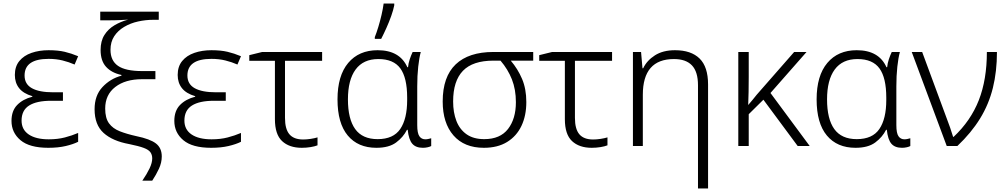

<svg xmlns="http://www.w3.org/2000/svg" viewBox="-20 -826 5697 1086"><path d="M336 -304V-256H269Q187 -256 144.5 -229Q102 -202 102 -144Q102 -93 142.5 -65.5Q183 -38 256 -38Q306 -38 346.5 -48.5Q387 -59 422 -74V-24Q394 -10 351.5 0Q309 10 253 10Q147 10 96 -33Q45 -76 45 -142Q45 -199 77 -232Q109 -265 163 -279V-282Q112 -297 88 -327.5Q64 -358 64 -402Q64 -450 89.5 -481Q115 -512 158.5 -527Q202 -542 255 -542Q308 -542 346 -533Q384 -524 422 -508L402 -461Q370 -475 334 -484Q298 -493 255 -493Q119 -493 119 -399Q119 -350 160.5 -327Q202 -304 280 -304Z M515 -208Q515 -286 559.5 -333.5Q604 -381 667 -398V-402Q611 -414 580 -448Q549 -482 549 -543Q549 -594 570.5 -628Q592 -662 627.5 -683Q663 -704 705 -715Q691 -714 661 -712.5Q631 -711 587 -711H547V-760H878V-714H848Q804 -714 761 -704.5Q718 -695 682.5 -674Q647 -653 626 -621Q605 -589 605 -544Q605 -483 647.5 -453.5Q690 -424 784 -424H859V-378H783Q689 -378 632 -334Q575 -290 575 -212Q575 -158 596.5 -128.5Q618 -99 657.5 -83.5Q697 -68 751 -56Q829 -40 862 -14.5Q895 11 895 59Q895 94 879 128.5Q863 163 841 196H785Q811 158 826 126.5Q841 95 841 70Q841 50 831 35.5Q821 21 793 10.5Q765 0 711 -11Q617 -28 566 -74Q515 -120 515 -208Z M1257 -304V-256H1190Q1108 -256 1065.5 -229Q1023 -202 1023 -144Q1023 -93 1063.5 -65.5Q1104 -38 1177 -38Q1227 -38 1267.5 -48.5Q1308 -59 1343 -74V-24Q1315 -10 1272.5 0Q1230 10 1174 10Q1068 10 1017 -33Q966 -76 966 -142Q966 -199 998 -232Q1030 -265 1084 -279V-282Q1033 -297 1009 -327.5Q985 -358 985 -402Q985 -450 1010.5 -481Q1036 -512 1079.5 -527Q1123 -542 1176 -542Q1229 -542 1267 -533Q1305 -524 1343 -508L1323 -461Q1291 -475 1255 -484Q1219 -493 1176 -493Q1040 -493 1040 -399Q1040 -350 1081.5 -327Q1123 -304 1201 -304Z M1802 -532V-482H1592V-159Q1592 -96 1617 -66.5Q1642 -37 1695 -37Q1715 -37 1737.5 -40.5Q1760 -44 1776 -49V-4Q1761 2 1737 6Q1713 10 1687 10Q1616 10 1575.5 -28Q1535 -66 1535 -152V-482H1390V-514L1463 -532Z M2109 10Q2005 10 1947 -59.5Q1889 -129 1889 -264Q1889 -398 1949.5 -470Q2010 -542 2116 -542Q2241 -542 2284 -446H2288Q2290 -468 2297.5 -490.5Q2305 -513 2314 -532H2360Q2351 -499 2345.5 -448.5Q2340 -398 2340 -337V-118Q2340 -73 2352 -55.5Q2364 -38 2386 -38Q2394 -38 2403 -40Q2412 -42 2419 -44V0Q2412 4 2399 7Q2386 10 2372 10Q2332 10 2312 -13Q2292 -36 2286 -92H2282Q2261 -50 2220.5 -20Q2180 10 2109 10ZM2116 -39Q2205 -39 2244 -96.5Q2283 -154 2283 -260V-274Q2283 -386 2244.5 -439Q2206 -492 2120 -492Q2035 -492 1991.5 -433Q1948 -374 1948 -264Q1948 -153 1989 -96Q2030 -39 2116 -39ZM2100 -606V-616Q2110 -641 2120 -674Q2130 -707 2138 -741.5Q2146 -776 2150 -806H2210V-796Q2205 -770 2193 -736Q2181 -702 2165.5 -667.5Q2150 -633 2136 -606Z M2957 -249Q2957 -172 2929.5 -114Q2902 -56 2848.5 -23Q2795 10 2717 10Q2606 10 2545 -60Q2484 -130 2484 -252Q2484 -392 2557.5 -462Q2631 -532 2771 -532H2996V-483H2869Q2909 -436 2933 -379.5Q2957 -323 2957 -249ZM2543 -252Q2543 -190 2561.5 -142Q2580 -94 2619 -66.5Q2658 -39 2719 -39Q2809 -39 2853.5 -96.5Q2898 -154 2898 -248Q2898 -320 2875.5 -377Q2853 -434 2811 -483H2771Q2654 -483 2598.5 -425.5Q2543 -368 2543 -252Z M3442 -532V-482H3232V-159Q3232 -96 3257 -66.5Q3282 -37 3335 -37Q3355 -37 3377.5 -40.5Q3400 -44 3416 -49V-4Q3401 2 3377 6Q3353 10 3327 10Q3256 10 3215.5 -28Q3175 -66 3175 -152V-482H3030V-514L3103 -532Z M3798 -542Q3889 -542 3937 -495Q3985 -448 3985 -348V240H3928V-344Q3928 -420 3894 -456Q3860 -492 3792 -492Q3616 -492 3616 -290V0H3560V-532H3606L3614 -440H3618Q3639 -484 3684.5 -513Q3730 -542 3798 -542Z M4542 -532 4338 -300 4560 0H4492L4298 -262L4215 -180V0H4156V-532H4215V-391Q4215 -301 4212 -232Q4226 -248 4237 -261.5Q4248 -275 4260 -290L4472 -532Z M4819 10Q4715 10 4657 -59.5Q4599 -129 4599 -264Q4599 -398 4659.5 -470Q4720 -542 4826 -542Q4951 -542 4994 -446H4998Q5000 -468 5007.5 -490.5Q5015 -513 5024 -532H5070Q5061 -499 5055.5 -448.5Q5050 -398 5050 -337V-118Q5050 -73 5062 -55.5Q5074 -38 5096 -38Q5104 -38 5113 -40Q5122 -42 5129 -44V0Q5122 4 5109 7Q5096 10 5082 10Q5042 10 5022 -13Q5002 -36 4996 -92H4992Q4971 -50 4930.5 -20Q4890 10 4819 10ZM4826 -39Q4915 -39 4954 -96.5Q4993 -154 4993 -260V-274Q4993 -386 4954.5 -439Q4916 -492 4830 -492Q4745 -492 4701.5 -433Q4658 -374 4658 -264Q4658 -153 4699 -96Q4740 -39 4826 -39Z M5137 -532H5196L5335 -156Q5344 -134 5354.5 -103Q5365 -72 5371 -52H5374Q5471 -143 5516.5 -259.5Q5562 -376 5562 -532H5619Q5619 -422 5596 -329Q5573 -236 5523.5 -155.5Q5474 -75 5395 0H5335Z"/></svg>

Font: BC Sans Light
Style: Regular
Weight: 300
Designer: Monotype Design Team
Foundry: Monotype Imaging Inc.
Version: Version 2.000;GOOG;noto-source:20170915:90ef993387c0